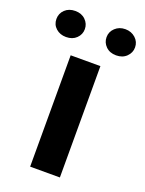

<svg xmlns="http://www.w3.org/2000/svg" viewBox="-188 -789 648 856"><g transform="rotate(20 136.5 -360.5)"><path d="M206.5 0H65.4V-528.3H206.5ZM-49.8 -659.2Q-49.8 -685.5 -31 -703.4Q-12.2 -721.2 17.6 -721.2Q47.9 -721.2 66.4 -702.9Q85 -684.6 85 -659.2Q85 -633.8 66.4 -615.7Q47.9 -597.7 17.6 -597.7Q-11.2 -597.7 -30.5 -615Q-49.8 -632.3 -49.8 -659.2ZM188 -659.2Q188 -685.1 207.3 -703.1Q226.6 -721.2 255.4 -721.2Q283.7 -721.2 303.5 -703.4Q323.2 -685.5 323.2 -659.2Q323.2 -633.8 304.4 -615.5Q285.6 -597.2 255.4 -597.2Q225.1 -597.2 206.5 -615.5Q188 -633.8 188 -659.2Z"/></g></svg>

Font: RobotoInd
Style: Bold
Weight: 700
Designer: Google
Version: Version 2.001150; 2014